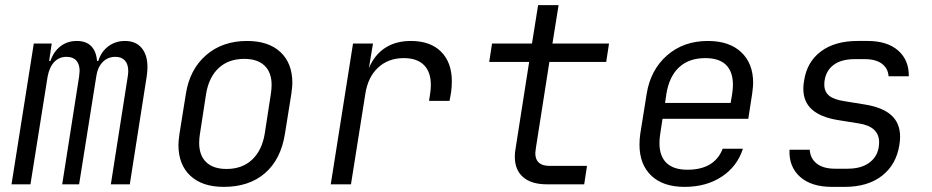

<svg xmlns="http://www.w3.org/2000/svg" viewBox="-20 -720 3640 750"><path d="M556 -458Q556 -441 553 -421L487 0H413L479 -421Q481 -435 481 -442Q481 -469 468 -483.5Q455 -498 431 -498Q401 -498 381 -477.5Q361 -457 356 -421L289 0H223L289 -421Q291 -437 291 -443Q291 -469 278 -483.5Q265 -498 240 -498Q211 -498 192 -478Q173 -458 166 -421L99 0H25L112 -550H182L172 -482H177Q189 -518 216 -539Q243 -560 280 -560Q316 -560 336 -540Q356 -520 359 -482H364Q375 -518 403 -539Q431 -560 468 -560Q510 -560 533 -533Q556 -506 556 -458Z M677 -154Q677 -167 681 -197L706 -353Q721 -449 785 -504.5Q849 -560 945 -560Q1029 -560 1075.5 -516.5Q1122 -473 1122 -396Q1122 -383 1118 -353L1093 -197Q1077 -97 1015 -43.5Q953 10 854 10Q770 10 723.5 -33.5Q677 -77 677 -154ZM1014 -197 1038 -353Q1041 -373 1041 -388Q1041 -437 1013.5 -463.5Q986 -490 934 -490Q873 -490 834.5 -454.5Q796 -419 785 -353L761 -197Q758 -178 758 -162Q758 -113 785.5 -86.5Q813 -60 865 -60Q926 -60 964.5 -96Q1003 -132 1014 -197Z M1745 -402Q1745 -382 1742 -359L1736 -326H1656L1660 -353Q1663 -371 1663 -388Q1663 -439 1636 -466Q1609 -493 1557 -493Q1497 -493 1457 -456Q1417 -419 1407 -353L1351 0H1272L1359 -550H1437L1421 -454Q1443 -506 1484.5 -533Q1526 -560 1585 -560Q1661 -560 1703 -518Q1745 -476 1745 -402Z M2116 0Q2056 0 2023.5 -28Q1991 -56 1991 -108Q1991 -124 1994 -140L2047 -478H1891L1902 -550H2058L2082 -700H2162L2138 -550H2359L2348 -478H2126L2073 -140Q2071 -126 2071 -122Q2071 -72 2127 -72H2273L2262 0Z M2922 -396Q2922 -383 2918 -353L2903 -256H2568L2559 -197Q2556 -178 2556 -161Q2556 -110 2583.5 -83.5Q2611 -57 2665 -57Q2771 -57 2803 -139H2882Q2860 -70 2799.5 -30Q2739 10 2654 10Q2570 10 2524 -34Q2478 -78 2478 -155Q2478 -176 2481 -197L2506 -353Q2521 -447 2585.5 -503.5Q2650 -560 2745 -560Q2829 -560 2875.5 -516Q2922 -472 2922 -396ZM2578 -318H2834L2840 -353Q2843 -373 2843 -389Q2843 -440 2816 -466.5Q2789 -493 2735 -493Q2671 -493 2632.5 -457Q2594 -421 2583 -353Z M3230 10Q3149 10 3105 -29.5Q3061 -69 3064 -135H3143Q3145 -101 3170.5 -81Q3196 -61 3242 -61H3291Q3349 -61 3381.5 -89Q3414 -117 3414 -164Q3414 -226 3334 -238L3253 -251Q3186 -262 3152 -292Q3118 -322 3118 -374Q3118 -389 3121 -405Q3132 -478 3186.5 -519Q3241 -560 3330 -560H3369Q3446 -560 3488.5 -522.5Q3531 -485 3530 -422H3451Q3449 -453 3425 -471Q3401 -489 3358 -489H3319Q3267 -489 3237 -467Q3207 -445 3201 -405Q3200 -399 3200 -389Q3200 -362 3218.5 -346.5Q3237 -331 3277 -325L3357 -312Q3427 -301 3461.5 -270Q3496 -239 3496 -186Q3496 -170 3493 -153Q3481 -77 3425.5 -33.5Q3370 10 3279 10Z"/></svg>

Font: JetBrains Mono Semi Light
Style: Italic
Weight: 350
Italic angle: -9°
Monospace: yes
Designer: Philipp Nurullin, Konstantin Bulenkov
Foundry: JetBrains
Version: 2.002